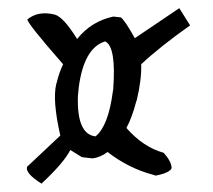

<svg xmlns="http://www.w3.org/2000/svg" viewBox="-20 -556 519 468"><path d="M417 -536.1 443.4 -494.1Q370.1 -442.4 324.2 -399.4Q325.2 -361.3 313.5 -312.5L311.5 -306.6Q301.8 -269.5 288.1 -244.1Q329.1 -197.3 378.9 -183.6Q397.5 -163.1 398.4 -146.5Q394.5 -134.8 359.4 -127.9L353.5 -129.9Q293.9 -145.5 242.2 -185.5Q225.6 -172.9 206.1 -169.9L179.7 -172.9Q177.7 -173.8 151.4 -190.4Q135.7 -159.2 81.1 -108.4Q41 -133.8 45.9 -149.4L127 -225.6Q107.4 -311.5 117.2 -351.6L118.2 -354.5Q124 -378.9 133.8 -399.4Q44.9 -501 46.9 -508.8Q73.2 -530.3 113.3 -520.5Q134.8 -514.6 168 -460.9Q202.1 -503.9 255.9 -515.6L274.4 -513.7Q284.2 -506.8 308.6 -462.9ZM171.9 -342.8 169.9 -321.3Q167 -228.5 212.9 -223.6Q244.1 -249 254.9 -332L255.9 -337.9Q263.7 -442.4 236.3 -455.1Q184.6 -439.5 171.9 -342.8Z"/></svg>

Font: Sue Ellen Francisco 
Style: Regular
Weight: 400
Designer: Kimberly Geswein
Foundry: Kimberly Geswein
Version: Version 1.002 2007